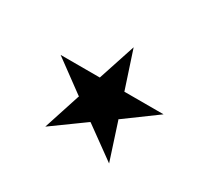

<svg xmlns="http://www.w3.org/2000/svg" viewBox="-104 -874 930 848"><g transform="rotate(30 361.5 -449.5)"><path d="M99.2 -508.3 256.4 -392.9 261 -389.9 258.9 -384.4 199 -200 357.2 -314.4 361.7 -317.4 366.2 -314.4 524.4 -200 464.5 -384.4 462.5 -389.9 467 -392.9 624.2 -508.3H429.7H424.2L422.7 -513.4L361.7 -698.7L300.8 -513.4L299.2 -508.3H293.7Z"/></g></svg>

Font: Vazir FD Light
Style: Regular
Weight: 300
Foundry: DejaVu fonts team - Redesigned by Saber Rastikerdar
Version: Version 21.10;October 20, 2019;FontCreator 12.0.0.2547 64-bi